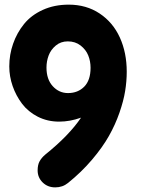

<svg xmlns="http://www.w3.org/2000/svg" viewBox="-20 -791 619 827"><path d="M174.8 -125Q276.9 -207 329.1 -284.2Q281.2 -267.1 234.9 -267.1Q184.6 -267.1 142.8 -288.3Q101.1 -309.6 75 -344.2Q48.8 -378.9 34.4 -420.4Q20 -461.9 20 -504.9Q20 -555.7 36.4 -602.5Q52.7 -649.4 83.5 -687.5Q114.3 -725.6 164.1 -748.3Q213.9 -771 275.9 -771Q352.1 -771 409.4 -732.7Q466.8 -694.3 496.3 -629.2Q525.9 -564 525.9 -481.9Q525.9 -440.9 519 -398.7Q512.2 -356.4 494.4 -305.2Q476.6 -253.9 449 -205.1Q421.4 -156.2 376.2 -103Q331.1 -49.8 272.9 -2.9Q249.5 16.1 217.8 16.1Q185.5 16.1 163.8 -5.1Q142.1 -26.4 142.1 -57.1Q142.1 -81.1 150.6 -96.4Q159.2 -111.8 174.8 -125ZM272 -612.8Q241.7 -612.8 220.2 -594.7Q198.7 -576.7 189.5 -552Q180.2 -527.3 180.2 -500Q180.2 -449.2 207.3 -419.7Q234.4 -390.1 272.9 -390.1Q315.4 -390.1 342.8 -417.7Q370.1 -445.3 370.1 -499Q370.1 -527.3 360.1 -552.2Q350.1 -577.1 327.1 -595Q304.2 -612.8 272 -612.8Z"/></svg>

Font: BPreplay
Style: Bold
Weight: 700
Designer: Magenta/George Triantafyllakos
Foundry: Magenta/George Triantafyllakos
Version: Version 1.00